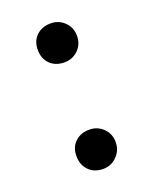

<svg xmlns="http://www.w3.org/2000/svg" viewBox="-104 -563 509 635"><g transform="rotate(-20 150.5 -245.0)"><path d="M81 -59Q81 -28 100 -8.5Q119 11 151 11Q179 11 199 -9.5Q219 -30 219 -59Q219 -88 199 -107.5Q179 -127 151 -127Q120 -127 100.5 -108.5Q81 -90 81 -59ZM81 -433Q81 -402 100 -383Q119 -364 151 -364Q179 -364 199 -383.5Q219 -403 219 -433Q219 -462 199 -481.5Q179 -501 151 -501Q120 -501 100.5 -482.5Q81 -464 81 -433Z"/></g></svg>

Font: Geom
Style: Regular
Weight: 400
Version: Version 1.102